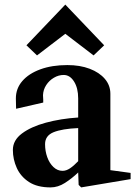

<svg xmlns="http://www.w3.org/2000/svg" viewBox="-20 -799 588 835"><path d="M200 16Q142 16 106 -7.5Q70 -31 53 -68.5Q36 -106 36 -147Q36 -189 75.5 -218.5Q115 -248 179.5 -265.5Q244 -283 320 -288V-371Q320 -416 302 -444.5Q284 -473 257 -473Q235 -473 214.5 -461Q194 -449 181 -429Q168 -409 167 -385Q168 -373 168 -365Q168 -357 168 -353L50 -326Q50 -334 49.5 -346Q49 -358 49 -371Q49 -414 77 -446.5Q105 -479 155.5 -497.5Q206 -516 273 -516Q328 -516 370 -500Q412 -484 436 -456Q460 -428 460 -391V-59L548 -47V-20L333 16L322 5L320 -49Q293 -23 262.5 -3.5Q232 16 200 16ZM252 -56Q268 -56 284.5 -67Q301 -78 320 -98V-242Q250 -239 213 -224Q176 -209 176 -172Q176 -142 185.5 -115.5Q195 -89 212.5 -72.5Q230 -56 252 -56ZM141 -558 95 -602 264 -779 433 -602 387 -558 264 -652Z"/></svg>

Font: Wittgenstein
Style: Bold
Weight: 700
Designer: Jörg Drees
Foundry: Jörg Drees
Version: Version 1.303; ttfautohint (v1.8.4.7-5d5b)